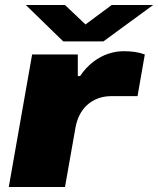

<svg xmlns="http://www.w3.org/2000/svg" viewBox="-20 -745 630 765"><path d="M15 0 108 -528H290V-442H299Q323 -477 352 -499Q381 -521 412 -531Q443 -541 472 -541Q497 -541 517.5 -538Q538 -535 557 -528L528 -362H425Q394 -362 369.5 -352.5Q345 -343 327 -326.5Q309 -310 297.5 -287.5Q286 -265 281 -238L239 0ZM590 -725 392 -580H232L83 -725H239L336 -633H301L425 -725Z"/></svg>

Font: Archivo Expanded Black
Style: Italic
Weight: 900
Width: 7
Italic angle: -10°
Designer: Hector Gatti
Foundry: Omnibus-Type
Version: Version 2.001